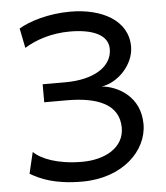

<svg xmlns="http://www.w3.org/2000/svg" viewBox="-53 -772 720 831"><g transform="rotate(-5 307.5 -356.5)"><path d="M136.7 -344.2H234.4C367.2 -344.2 461.4 -307.6 461.4 -205.1C461.4 -119.6 378.9 -73.2 278.3 -73.2C171.9 -73.2 100.6 -102.5 68.4 -134.3L46.4 -41.5C89.4 -16.6 150.9 12.2 271 12.2C447.3 12.2 556.6 -97.7 556.6 -212.4C556.6 -333 460 -383.8 390.6 -390.6C460 -399.9 532.2 -472.2 532.2 -551.8C532.2 -666 419.4 -725.1 283.2 -725.1C188.5 -725.1 104.5 -699.2 58.6 -671.4L75.7 -585.9C123 -615.2 191.9 -639.6 273.4 -639.6C374.5 -639.6 439.5 -609.9 439.5 -549.3C439.5 -474.1 362.3 -422.4 234.4 -422.4H136.7Z"/></g></svg>

Font: Andika
Style: Regular
Weight: 400
Designer: Victor Gaultney, Annie Olsen, Julie Remington, Don Collingsworth, Eric Hays
Foundry: SIL International
Version: Version 1.000